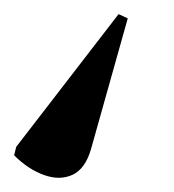

<svg xmlns="http://www.w3.org/2000/svg" viewBox="-101 -62 247 272"><path d="M67 -42 80 -36 28 149Q20 177 2 185.5Q-16 194 -38.5 186Q-61 178 -81 158L-78 146Z"/></svg>

Font: Noto Serif Display Condensed SemiBold
Style: Italic
Weight: 600
Width: 3
Italic angle: -12°
Designer: Monotype Design Team
Foundry: Monotype Imaging Inc.
Version: Version 2.009